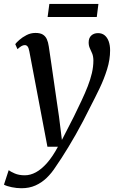

<svg xmlns="http://www.w3.org/2000/svg" viewBox="-66 -726 612 994"><path d="M86 -459.5Q82.5 -478.5 76.8 -485.5Q71 -492.5 62.5 -492.5Q53.5 -492.5 44.8 -487.2Q36 -482 24.5 -471.5L13 -497.5Q18.5 -505.5 34 -519.2Q49.5 -533 71.2 -544.2Q93 -555.5 117.5 -555.5Q142 -555.5 155.8 -547Q169.5 -538.5 176.5 -523Q183.5 -507.5 186.5 -486Q193 -441.5 199.8 -396Q206.5 -350.5 213 -304.5Q219.5 -258.5 226.2 -212.8Q233 -167 239.5 -122L254.5 -1.5L316.5 -122.5Q338 -166.5 356.2 -205.2Q374.5 -244 388.2 -279.2Q402 -314.5 409.8 -347.8Q417.5 -381 417.5 -414Q417 -435.5 411 -449.5Q405 -463.5 399 -476.5Q393 -489.5 393 -506Q393 -529.5 406.5 -542Q420 -554.5 441.5 -554.5Q462 -554.5 475.8 -543.2Q489.5 -532 496.8 -511.8Q504 -491.5 504 -465.5Q504 -417.5 488.5 -367.5Q473 -317.5 449.5 -268.5Q426 -219.5 402 -173.5Q383.5 -136 364.5 -99.8Q345.5 -63.5 326 -29.2Q306.5 5 288.2 35.2Q270 65.5 253.2 91.2Q236.5 117 222.5 137Q201.5 170 175.5 195Q149.5 220 117.5 234.2Q85.5 248.5 45 248.5Q21 248.5 -5 243.2Q-31 238 -45.5 230L-21 155Q-11.5 162.5 10.2 172Q32 181.5 62.5 181.5Q91 181.5 119.8 166Q148.5 150.5 177.5 117.8Q206.5 85 234 33.5H179.5ZM189.5 -705.5H443.5L435 -638H180.5Z"/></svg>

Font: Merriweather 48pt
Style: Italic
Weight: 400
Italic angle: -7.8°
Version: Version 2.101